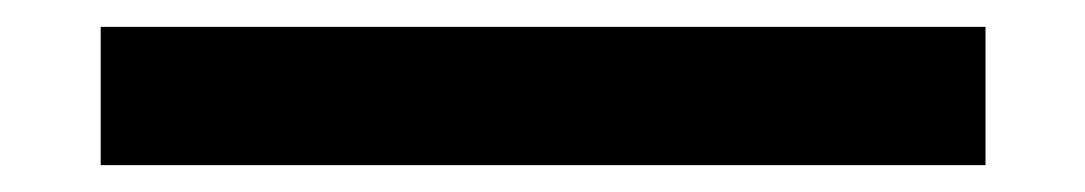

<svg xmlns="http://www.w3.org/2000/svg" viewBox="-20 -123 808 143"><path d="M55 0V-103H714V0Z"/></svg>

Font: Karla
Style: Bold
Weight: 700
Designer: Jonathan Pinhorn
Version: Version 2.004; ttfautohint (v1.8.4.7-5d5b);gftools[0.9.33]